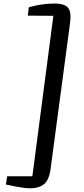

<svg xmlns="http://www.w3.org/2000/svg" viewBox="-20 -872 464 1056"><path d="M278 -852.5Q337 -852.5 355.2 -828.2Q373.5 -804 365 -743L258.5 55Q250.5 117 222.8 140.2Q195 163.5 145 163.5Q128 163.5 106.2 160.5Q84.5 157.5 64 153.5Q43.5 149.5 29.2 146.2Q15 143 12.5 143L19.5 97.5H158L273.5 -785L133 -786L138.5 -832Q170 -841 205.2 -846.8Q240.5 -852.5 278 -852.5Z"/></svg>

Font: Merriweather Light 18pt Medium
Style: Italic
Weight: 500
Italic angle: -7.8°
Version: Version 2.101